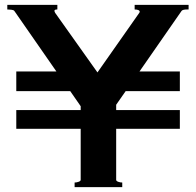

<svg xmlns="http://www.w3.org/2000/svg" viewBox="-20 -770 806 790"><path d="M756 -731H750Q731 -731 727 -725L554 -476H720V-395H497L458 -339V-317H720V-240H458V-30Q458 -25 466.5 -22Q475 -19 483 -19V0H287V-19Q295 -19 303.5 -22Q312 -25 312 -30V-240H47V-317H312V-333L269 -395H47V-476H212L39 -725Q36 -729 26.5 -730Q17 -731 10 -731V-750H216V-731Q204 -731 204 -726Q204 -722 207 -717L381 -472L553 -717L555 -721Q555 -726 549.5 -728.5Q544 -731 534 -731V-750H756Z"/></svg>

Font: Aoboshi One
Style: Regular
Weight: 400
Designer: IKIMOJI
Foundry: Natsumi Matsuba
Version: Version 1.000; ttfautohint (v1.8.3)